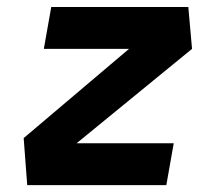

<svg xmlns="http://www.w3.org/2000/svg" viewBox="-20 -538 626 558"><path d="M538.1 -396 202.6 -121.6H484.9L463.4 0H59.1L48.8 -136.7L355 -396H107.4L128.9 -517.6H527.3Z"/></svg>

Font: CaskaydiaCove NF
Style: Bold Italic
Weight: 700
Italic angle: -10°
Designer: Aaron Bell
Foundry: Saja Typeworks
Version: Version 2111.001; VTT 6.35;Nerd Fonts 3.2.1